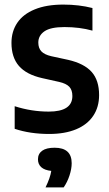

<svg xmlns="http://www.w3.org/2000/svg" viewBox="-20 -574 476 837"><path d="M44 -12.5V-111Q117 -87.5 192.5 -87.5Q295.5 -87.5 295.5 -155.5Q295.5 -181.5 282 -195.8Q268.5 -210 237.5 -217L163.5 -233.5Q95 -249 62.5 -286.5Q30 -324 30 -387Q30 -437 55.5 -474.8Q81 -512.5 131.8 -533.2Q182.5 -554 256 -554Q324.5 -554 383 -539V-440.5Q327.5 -456 261 -456Q200.5 -456 173.8 -437.5Q147 -419 147 -388.5Q147 -364.5 160.2 -350.2Q173.5 -336 203.5 -329L277.5 -313Q347 -297 379.5 -260.5Q412 -224 412 -159.5Q412 -107 386.2 -68.8Q360.5 -30.5 311.5 -10.2Q262.5 10 194.5 10Q111 10 44 -12.5ZM292.5 137.5Q292.5 162 283 191Q273.5 220 257.5 243H178.5Q199 201 203.5 171Q174.5 168 160 155Q145.5 142 145.5 120.5Q145.5 96.5 163.8 83.2Q182 70 218 70Q292.5 70 292.5 137.5Z"/></svg>

Font: Encode Sans Semi Condensed SmBd
Style: Regular
Weight: 600
Width: 4
Designer: Multiple Designers
Foundry: Impallari Type
Version: Version 2.000